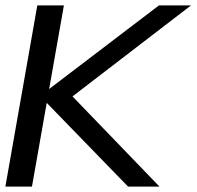

<svg xmlns="http://www.w3.org/2000/svg" viewBox="-21 -695 732 715"><path d="M-1 0 118 -675H217L162 -363.5L571 -675H690.5L249 -336L573 0H456L153 -312L98 0Z"/></svg>

Font: Anybody ExtraExpanded Regular
Style: Italic
Weight: 400
Width: 8
Italic angle: -10°
Designer: Tyler Finck
Foundry: Etcetera Type Company
Version: Version 1.010; ttfautohint (v1.8.3) -l 8 -r 50 -G 200 -x 14 